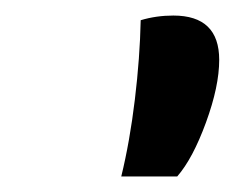

<svg xmlns="http://www.w3.org/2000/svg" viewBox="-20 -725 302 247"><path d="M161 -699Q181 -705 203 -705Q262 -705 262 -648Q262 -614 245 -567.5Q228 -521 208 -498H136Q147 -543 153.5 -597Q160 -651 161 -699Z"/></svg>

Font: Sansita Light Italic
Style: Regular
Weight: 300
Italic angle: -11°
Designer: Pablo Cosgaya
Foundry: Omnibus-Type
Version: Version 1.006